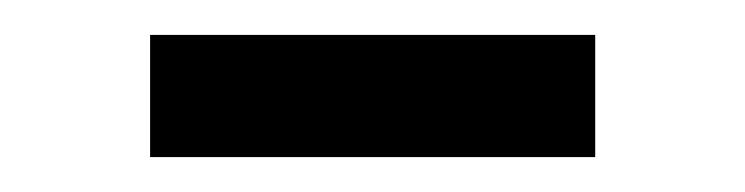

<svg xmlns="http://www.w3.org/2000/svg" viewBox="-20 -320 427 110"><path d="M66 -300H321V-230H66Z"/></svg>

Font: Philosopher
Style: Regular
Weight: 400
Designer: Jovanny Lemonad
Foundry: Jovanny Lemonad
Version: Version 1.000